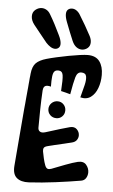

<svg xmlns="http://www.w3.org/2000/svg" viewBox="-63 -989 611 1042"><g transform="rotate(5 243.0 -468.0)"><path d="M49 -70Q54.5 -136.5 61.2 -217.5Q68 -298.5 75 -382Q75.5 -387 76 -392Q76.5 -397 77 -402Q77.5 -407 78 -412Q78.5 -418 79 -423.8Q79.5 -429.5 80 -435.5Q80.5 -441.5 81 -447Q82 -456.5 82.8 -465.8Q83.5 -475 84.5 -484.5Q85.5 -493 86.2 -501.5Q87 -510 87.5 -518Q88.5 -527 89.2 -535.8Q90 -544.5 90.5 -552.5Q91.5 -558.5 92 -564.5Q92.5 -570.5 93 -576Q97 -616 115.2 -634.5Q133.5 -653 172 -664Q194.5 -670.5 225.8 -677.5Q257 -684.5 290.2 -690.8Q323.5 -697 351 -700.8Q378.5 -704.5 393.5 -704.5Q437.5 -704.5 458 -676.8Q478.5 -649 478.5 -603Q478.5 -564 466.2 -531Q454 -498 430.5 -480.8Q407 -463.5 373 -472Q383.5 -510.5 390.8 -541Q398 -571.5 394 -589.2Q390 -607 366.5 -607Q345 -607 336.5 -578Q328 -549 317 -484Q303.5 -488 292 -490.8Q280.5 -493.5 266 -497Q270.5 -561.5 266.8 -584.2Q263 -607 241 -607Q227 -607 220 -598.8Q213 -590.5 210.8 -570.5Q208.5 -550.5 209 -516Q204.5 -517.5 200 -518.2Q195.5 -519 191 -519Q178.5 -519 172.8 -512Q167 -505 166 -492Q163 -441 162 -389.2Q161 -337.5 161 -288Q161 -274 171.2 -267.5Q181.5 -261 201 -267Q246 -281.5 280 -291.5Q314 -301.5 331 -306Q355 -312 369 -298Q383 -284 383 -265Q383 -252 375 -240.2Q367 -228.5 349 -224Q342.5 -222.5 335.8 -220.8Q329 -219 322 -217.5Q318 -216.5 314 -215.5Q310 -214.5 306 -213.5Q302.5 -213 299.5 -212.2Q296.5 -211.5 293.5 -210.5Q288.5 -209.5 284 -208.2Q279.5 -207 274.5 -206Q272.5 -205.5 270.2 -205Q268 -204.5 265.8 -204Q263.5 -203.5 261 -203Q258.5 -202.5 256.2 -202Q254 -201.5 251.5 -200.8Q249 -200 246.5 -199.5Q239.5 -198 232.8 -196.2Q226 -194.5 220 -193Q203.5 -189 199.2 -181.5Q195 -174 197 -162Q199.5 -148 204.5 -125.8Q209.5 -103.5 216 -87Q221.5 -73.5 229.5 -70.5Q237.5 -67.5 250 -72Q283 -85 323.8 -100.5Q364.5 -116 390 -122Q420.5 -129 436 -110.8Q451.5 -92.5 451.5 -70Q451.5 -53 443 -39Q434.5 -25 417 -22Q355.5 -11.5 280.5 -1.8Q205.5 8 134 12Q91.5 14 68.5 -5.5Q45.5 -25 49 -70ZM229 -60 294 -62Q297 -46.5 295.8 -34.8Q294.5 -23 288 -15.8Q281.5 -8.5 269 -7Q255 -5 246.5 -11.5Q238 -18 234 -30.8Q230 -43.5 229 -60ZM343 -54Q342.5 -58.5 341.8 -63Q341 -67.5 341 -72Q341 -90 356.2 -96Q371.5 -102 384 -102Q393 -102 398.8 -98.2Q404.5 -94.5 406 -86Q407 -82.5 407.8 -78.2Q408.5 -74 409 -70Q413 -50 398.2 -41.5Q383.5 -33 366 -33Q355.5 -33 350 -38Q344.5 -43 343 -54ZM253 -348Q233 -348 219.5 -361.2Q206 -374.5 206 -394Q206 -413 219.5 -426.5Q233 -440 253 -440Q272 -440 285 -426.5Q298 -413 298 -394Q298 -374.5 285 -361.2Q272 -348 253 -348ZM275 -649 321 -655Q321 -646.5 319.8 -640.5Q318.5 -634.5 313.8 -630.8Q309 -627 299 -626Q288.5 -625 283.5 -628Q278.5 -631 276.8 -636.8Q275 -642.5 275 -649ZM152 -588 147 -548Q134.5 -549.5 128.5 -555Q122.5 -560.5 123 -571Q124 -583 132.5 -585.5Q141 -588 152 -588ZM213 -722.5Q201 -722.5 188.2 -730.5Q175.5 -738.5 164 -751Q145.5 -773 126 -798Q106.5 -823 90 -843Q72.5 -865.5 72.5 -888.5Q72.5 -910.5 88.5 -923.5Q104.5 -936.5 123.5 -936.5Q136.5 -936.5 149 -929.2Q161.5 -922 170 -907Q184.5 -883 199 -855.2Q213.5 -827.5 227 -799Q234 -785 237.5 -773Q241 -761 241 -751.5Q241 -737.5 232.8 -730Q224.5 -722.5 213 -722.5ZM358 -731Q342.5 -731 328.5 -741.2Q314.5 -751.5 305 -773Q297 -792.5 286.2 -818.5Q275.5 -844.5 265 -873Q260.5 -884.5 258 -895.2Q255.5 -906 255.5 -915Q255.5 -932 264.5 -940Q273.5 -948 287 -948Q300.5 -948 312.5 -939.2Q324.5 -930.5 333 -915Q348 -891 363.5 -864.2Q379 -837.5 394 -809Q398.5 -800.5 401 -791.8Q403.5 -783 403.5 -774.5Q403.5 -754 389.5 -742.5Q375.5 -731 358 -731Z"/></g></svg>

Font: Kablammo
Style: Regular
Weight: 400
Designer: Travis Kochel, Lizy Gershenzon, Daria Petrova, Ethan Cohen
Foundry: Vectro Type Foundry
Version: Version 1.002